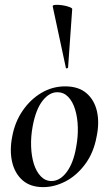

<svg xmlns="http://www.w3.org/2000/svg" viewBox="-20 -753 445 787"><path d="M157 14Q104 14 72 -14.5Q40 -43 29.5 -90Q19 -137 30 -193Q41 -253 73 -299.5Q105 -346 150 -372.5Q195 -399 247 -399Q302 -399 334.5 -371Q367 -343 377.5 -296.5Q388 -250 376 -193Q364 -127 329 -80Q294 -33 248.5 -9.5Q203 14 157 14ZM191 -11Q226 -11 253.5 -48Q281 -85 292 -149Q300 -191 299 -231Q298 -271 288 -304Q278 -337 259.5 -356Q241 -375 215 -375Q182 -375 154.5 -340Q127 -305 114 -236Q106 -193 107.5 -152.5Q109 -112 119 -80.5Q129 -49 147.5 -30Q166 -11 191 -11ZM250 -475 196 -727Q195 -732 207 -733Q219 -734 235.5 -731.5Q252 -729 264 -724.5Q276 -720 276 -716L259 -476Q259 -474 254.5 -473Q250 -472 250 -475Z"/></svg>

Font: Cormorant SemiBold
Style: Italic
Weight: 600
Italic angle: -10°
Designer: Christian Thalmann (Catharsis Fonts)
Foundry: Catharsis Fonts
Version: Version 4.000